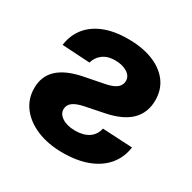

<svg xmlns="http://www.w3.org/2000/svg" viewBox="-130 -683 823 823"><g transform="rotate(30 281.0 -271.5)"><path d="M47.9 -390Q54.6 -440.2 83.3 -476.6Q112.1 -513 161.6 -532.9Q211 -552.7 279.9 -552.7Q349.8 -552.7 401.7 -532.2Q453.6 -511.6 482.4 -473.6Q511.1 -435.6 511.1 -382.8Q511.1 -321.7 472.3 -282.7Q433.4 -243.7 353.3 -227.3L259 -208.2Q223.2 -200.8 206.2 -187.5Q189.1 -174.2 189.1 -153.3Q189.1 -129.5 213.7 -113.9Q238.4 -98.2 277.7 -98.2Q318.4 -98.2 344.2 -115.4Q370 -132.5 377.1 -165.6L525.4 -157.8Q518.3 -105.9 487.1 -68.1Q455.9 -30.4 403.1 -9.9Q350.3 10.5 277.9 10.5Q207.4 10.5 152.5 -12Q97.7 -34.5 66.4 -75Q35.2 -115.4 35.2 -169.3Q35.2 -228.3 74.3 -264.6Q113.4 -301 192.6 -316.8L291.8 -336.3Q329.6 -344.2 345 -358.1Q360.4 -372 360.4 -391.8Q360.4 -415.9 336.5 -430.6Q312.7 -445.3 277.5 -445.3Q238.2 -445.3 214.9 -426.6Q191.7 -407.9 185.7 -381.8Z"/></g></svg>

Font: Inter V
Style: 
Weight: 400
Designer: Rasmus Andersson
Foundry: rsms
Version: Version 4.000;git-a3f224843